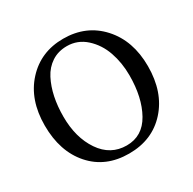

<svg xmlns="http://www.w3.org/2000/svg" viewBox="-162 -886 1077 1072"><g transform="rotate(-30 376.5 -350.0)"><path d="M44 -351Q44 -517 137 -618.5Q230 -720 375 -720Q523 -720 616 -617.5Q709 -515 709 -351Q709 -184 617 -82Q525 20 375 20Q224 20 134 -82Q44 -184 44 -351ZM594 -358Q594 -439 569.5 -509.5Q545 -580 493 -627Q441 -674 372 -674Q316 -674 274 -646.5Q232 -619 207.5 -571.5Q183 -524 171 -466.5Q159 -409 159 -342Q159 -207 220.5 -116.5Q282 -26 386 -26Q488 -26 541 -120.5Q594 -215 594 -358Z"/></g></svg>

Font: Alike
Style: Regular
Weight: 400
Designer: Cyreal (www.cyreal.org)
Foundry: Cyreal (www.cyreal.org)
Version: Version 1.212